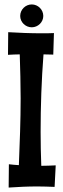

<svg xmlns="http://www.w3.org/2000/svg" viewBox="-20 -849 283 865"><path d="M231 -104C209 -103 187 -102 166 -102C164 -153 163 -204 163 -255C163 -371 167 -488 176 -604C191 -604 205 -603 220 -603L223 -700C204 -699 186 -699 168 -699C117 -699 67 -701 17 -704L16 -602C34 -603 52 -604 69 -604C71 -538 73 -472 73 -406C73 -306 69 -205 65 -105C50 -106 35 -107 20 -109L19 -4C62 -7 105 -9 148 -9C174 -9 200 -8 226 -7ZM175 -777C175 -806 151 -829 123 -829C95 -829 71 -806 71 -777C71 -749 95 -726 123 -726C151 -726 175 -749 175 -777Z"/></svg>

Font: Mouse Memoirs
Style: Regular
Weight: 400
Designer: Astigmatic (AOETI)
Foundry: Astigmatic (AOETI)
Version: Version 1.000